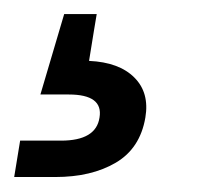

<svg xmlns="http://www.w3.org/2000/svg" viewBox="-32 -43 288 268"><path d="M-12.2 204.1 -3.9 153.3H53.2Q102.1 153.3 106.9 121.1Q112.3 88.9 64 88.9H24.4L57.6 -23.4H103L99.1 0L92.3 42Q134.3 43.9 155.5 65.2Q176.8 86.4 170.9 121.1Q163.6 164.1 129.6 184.1Q95.7 204.1 44.9 204.1Z"/></svg>

Font: Inter Display
Style: Italic
Weight: 400
Italic angle: -9.39999°
Designer: Rasmus Andersson
Foundry: rsms
Version: Version 4.000;git-a52131595